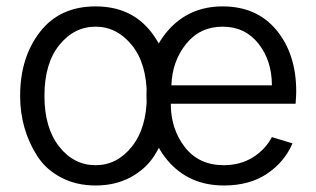

<svg xmlns="http://www.w3.org/2000/svg" viewBox="-20 -563 988 601"><path d="M43 0ZM119.1 -262.7Q119.1 -163.1 165 -104.5Q210.9 -45.9 279.3 -45.9Q346.7 -45.9 393.1 -104.5Q439.5 -163.1 439.5 -262.7Q439.5 -364.3 392.6 -421.9Q345.7 -479.5 279.3 -479.5Q211.9 -479.5 165.5 -421.9Q119.1 -364.3 119.1 -262.7ZM43 -262.7Q43 -382.8 105 -462.9Q167 -543 279.3 -543Q390.6 -543 453.1 -462.9Q515.6 -382.8 515.6 -262.7Q515.6 -211.9 502.4 -164.1Q489.3 -116.2 462.4 -74.7Q435.5 -33.2 388.2 -7.8Q340.8 17.6 279.3 17.6Q218.8 17.6 171.4 -7.3Q124 -32.2 97.2 -73.7Q70.3 -115.2 56.6 -163.1Q43 -210.9 43 -262.7ZM438.5 -266.6Q438.5 -389.6 504.9 -466.3Q571.3 -543 676.8 -543Q784.2 -543 845.7 -468.3Q907.2 -393.6 907.2 -277.3Q907.2 -263.7 905.3 -238.3H514.6Q514.6 -159.2 558.6 -102.5Q602.5 -45.9 680.7 -45.9Q731.4 -45.9 770.5 -69.8Q809.6 -93.8 831.1 -133.8L895.5 -114.3Q871.1 -56.6 816.4 -19.5Q761.7 17.6 680.7 17.6Q571.3 17.6 504.9 -60.5Q438.5 -138.7 438.5 -266.6ZM516.6 -295.9H831.1Q831.1 -373 789.1 -426.3Q747.1 -479.5 676.8 -479.5Q605.5 -479.5 562 -424.8Q518.6 -370.1 516.6 -295.9Z"/></svg>

Font: Batunionen A1
Style: Regular
Weight: 400
Designer: HanYang I&C Co.,Ltd.
Foundry: HanYang I&C Co.,Ltd.
Version: Version 2.50; ttfautohint (v1.6)